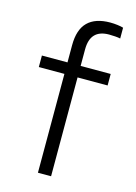

<svg xmlns="http://www.w3.org/2000/svg" viewBox="-106 -732 560 790"><g transform="rotate(15 174.0 -337.0)"><path d="M136 0V-421H27V-470H136V-543Q136 -610 168.5 -642Q201 -674 264 -674Q279 -674 295 -672Q311 -670 320 -667V-621Q312 -623 298 -624Q284 -625 272 -625Q232 -625 212 -604Q192 -583 192 -540V-470H320V-421H192V0Z"/></g></svg>

Font: Gantari Light
Style: Regular
Weight: 300
Designer: Anugrah Pasau
Foundry: Lafontype
Version: Version 1.000; ttfautohint (v1.8.3)